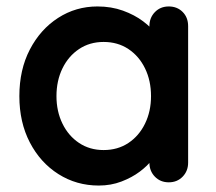

<svg xmlns="http://www.w3.org/2000/svg" viewBox="-20 -565 668 595"><path d="M503 -545Q529 -545 546 -528Q563 -511 563 -484V-61Q563 -35 546 -17.5Q529 0 503 0Q477 0 460 -17.5Q443 -35 443 -61V-110L465 -101Q465 -88 451 -69.5Q437 -51 413 -33Q389 -15 356.5 -2.5Q324 10 286 10Q217 10 161 -25.5Q105 -61 72.5 -123.5Q40 -186 40 -267Q40 -349 72.5 -411.5Q105 -474 160 -509.5Q215 -545 282 -545Q325 -545 361 -532Q397 -519 423.5 -499Q450 -479 464.5 -458.5Q479 -438 479 -424L443 -411V-484Q443 -510 460 -527.5Q477 -545 503 -545ZM301 -100Q345 -100 378 -122Q411 -144 429.5 -182Q448 -220 448 -267Q448 -315 429.5 -353Q411 -391 378 -413Q345 -435 301 -435Q258 -435 225 -413Q192 -391 173.5 -353Q155 -315 155 -267Q155 -220 173.5 -182Q192 -144 225 -122Q258 -100 301 -100Z"/></svg>

Font: zvoove
Style: Bold
Weight: 700
Designer: Vernon Adams (Nunito) & Andrew Paglinawan (Quicksand)
Foundry: zvoove
Version: Version 3.006